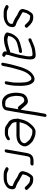

<svg xmlns="http://www.w3.org/2000/svg" viewBox="1143 -1887 770 3096"><g transform="rotate(90 1528.0 -339.0)"><path d="M357 -110C349 -92 306 -69 283 -68C273 -66 259 -64 246 -64H174C143 -69 125 -83 100 -91C86 -96 69 -86 64 -75C52 -49 74 -45 93 -36L106 -29C123 -19 151 -13 182 -13H238C284 -13 322 -26 355 -47C388 -67 410 -89 415 -135C420 -162 416 -181 405 -194C393 -209 370 -212 348 -221L333 -229C312 -237 305 -242 287 -255L271 -265C264 -269 258 -272 250 -276L228 -288C221 -292 213 -297 206 -301C199 -305 174 -311 177 -329C178 -336 180 -342 183 -350C187 -366 189 -382 200 -395C207 -407 218 -428 231 -439C234 -440 238 -440 241 -440H252C260 -440 273 -437 281 -435C312 -434 324 -411 342 -399C347 -396 349 -394 352 -390C360 -380 373 -365 384 -357C406 -340 445 -379 421 -398C403 -413 393 -431 375 -444C370 -447 366 -450 362 -453C340 -474 306 -490 261 -490H249C215 -490 196 -476 180 -452C164 -428 148 -406 140 -377C132 -350 116 -321 132 -291C147 -261 190 -248 223 -231C250 -214 275 -194 305 -183L320 -175C330 -171 347 -163 357 -160C362 -159 365 -157 365 -150C366 -140 364 -119 357 -110ZM363 -129ZM286 -250H287Z M934 -380C942 -448 946 -529 876 -529H859C854 -529 846 -528 838 -527C789 -523 739 -515 701 -496C686 -489 671 -486 657 -478C647 -471 631 -466 620 -463C597 -458 591 -427 606 -417C629 -402 667 -434 690 -441C712 -449 732 -457 756 -464C781 -472 809 -473 834 -477C841 -478 847 -478 852 -478H867C875 -478 882 -470 884 -465C893 -437 889 -387 879 -350L865 -272C858 -230 844 -191 833 -153L827 -130C825 -125 823 -121 821 -116C815 -117 811 -117 805 -115L793 -112C786 -109 781 -107 776 -105C761 -99 743 -97 728 -91L712 -87C697 -81 673 -76 654 -76C642 -75 624 -70 609 -74C587 -77 572 -82 556 -89C560 -97 563 -103 566 -117C576 -155 598 -181 623 -202C638 -215 661 -223 677 -230C689 -235 700 -236 712 -239C740 -244 767 -258 800 -258H805C817 -258 832 -270 834 -284C836 -298 826 -309 814 -309H809C791 -309 762 -302 747 -297C710 -286 674 -282 644 -266L622 -256C603 -248 584 -231 570 -214C539 -180 515 -137 504 -76C502 -63 507 -53 519 -44C542 -27 582 -14 624 -18C657 -21 687 -24 715 -33L749 -44C771 -49 787 -57 812 -63L809 -43C804 -14 831 4 859 10C873 14 889 3 894 -9C902 -29 888 -37 872 -43C869 -43 864 -46 861 -49L863 -61C864 -68 865 -75 866 -83V-84C867 -91 868 -97 870 -102L876 -122L883 -144C894 -185 908 -228 916 -272L929 -348C931 -358 932 -368 934 -380ZM505 -80ZM850 8ZM883 -146V-147ZM878 -348ZM794 -112H793ZM654 -76ZM609 -74Z M1276 -443C1316 -393 1311 -307 1312 -225C1313 -190 1310 -160 1304 -128L1291 -56C1288 -42 1298 -30 1312 -30C1326 -30 1339 -42 1342 -56L1355 -128C1356 -136 1357 -145 1358 -155C1363 -186 1362 -202 1363 -231C1368 -313 1363 -397 1335 -451C1317 -484 1298 -511 1250 -511C1235 -510 1224 -505 1211 -500C1184 -488 1152 -461 1132 -436C1092 -381 1065 -309 1044 -226C1028 -168 1013 -118 1003 -60L992 -1C989 14 999 26 1013 26C1027 26 1040 14 1043 -1L1054 -60C1059 -87 1069 -128 1076 -156C1105 -256 1126 -369 1191 -430C1204 -443 1220 -460 1242 -460C1259 -460 1269 -455 1276 -443ZM1133 -338ZM1251 -511H1250ZM1211 -500ZM1132 -433V-432ZM1086 -354Z M1865 -678C1868 -692 1858 -704 1844 -704C1830 -704 1817 -692 1814 -678L1783 -502C1775 -456 1770 -409 1762 -364L1749 -288L1735 -302C1729 -309 1724 -315 1721 -319L1709 -333C1700 -344 1691 -354 1682 -364C1664 -384 1644 -407 1607 -404C1557 -399 1522 -376 1499 -340C1482 -309 1473 -239 1475 -195C1479 -143 1490 -84 1516 -51C1544 -13 1576 13 1639 13C1697 13 1751 -6 1760 -60L1813 -364C1821 -407 1826 -456 1834 -502ZM1667 -38H1648C1599 -38 1578 -57 1558 -85C1536 -112 1531 -165 1526 -203C1524 -221 1528 -262 1532 -285C1538 -320 1561 -345 1601 -345H1609C1630 -336 1645 -320 1657 -303C1661 -299 1664 -295 1667 -291L1677 -277C1681 -272 1686 -266 1693 -259L1702 -249C1713 -236 1728 -243 1742 -251L1708 -59C1701 -45 1686 -39 1667 -38ZM1498 -338ZM1483 -293Z M2137 -473C2169 -468 2193 -451 2218 -441C2237 -430 2251 -410 2264 -396C2272 -387 2298 -359 2287 -334C2283 -313 2258 -289 2238 -283C2215 -275 2194 -270 2166 -270H1950C1960 -309 1971 -344 1986 -376C2002 -403 2023 -425 2043 -447C2052 -457 2070 -476 2087 -476H2103C2116 -476 2127 -473 2137 -473ZM1895 -227C1893 -165 1913 -113 1954 -88C1975 -76 1995 -61 2012 -48C2027 -39 2050 -33 2074 -33C2082 -32 2088 -32 2092 -32H2132C2171 -32 2200 -50 2227 -67C2241 -76 2245 -92 2239 -103C2227 -126 2200 -106 2182 -95C2172 -88 2155 -83 2141 -83H2101C2079 -83 2056 -87 2042 -94L2032 -102C2024 -108 2009 -118 2002 -123L1987 -133C1983 -136 1980 -139 1976 -142C1954 -160 1952 -189 1947 -219H2157C2238 -219 2302 -248 2328 -307C2357 -362 2328 -408 2304 -435C2287 -453 2266 -479 2243 -488C2207 -506 2170 -527 2114 -527H2096C2087 -527 2078 -524 2068 -520C2025 -504 1992 -463 1962 -425C1932 -388 1911 -333 1900 -272L1898 -259C1891 -250 1888 -238 1895 -227ZM1907 -146ZM2182 -95ZM2085 -84ZM1976 -142ZM2150 -524H2151ZM2238 -282Z M2497 -381C2499 -390 2500 -398 2502 -402C2504 -407 2508 -423 2515 -431C2522 -440 2544 -444 2556 -444H2618C2632 -444 2647 -456 2649 -470C2651 -484 2641 -495 2627 -495H2566C2549 -495 2524 -488 2511 -483C2475 -469 2455 -432 2446 -381L2389 -55C2386 -41 2396 -29 2410 -29C2424 -29 2437 -41 2440 -55Z M2972 -110C2964 -92 2921 -69 2898 -68C2888 -66 2874 -64 2861 -64H2789C2758 -69 2740 -83 2715 -91C2701 -96 2684 -86 2679 -75C2667 -49 2689 -45 2708 -36L2721 -29C2738 -19 2766 -13 2797 -13H2853C2899 -13 2937 -26 2970 -47C3003 -67 3025 -89 3030 -135C3035 -162 3031 -181 3020 -194C3008 -209 2985 -212 2963 -221L2948 -229C2927 -237 2920 -242 2902 -255L2886 -265C2879 -269 2873 -272 2865 -276L2843 -288C2836 -292 2828 -297 2821 -301C2814 -305 2789 -311 2792 -329C2793 -336 2795 -342 2798 -350C2802 -366 2804 -382 2815 -395C2822 -407 2833 -428 2846 -439C2849 -440 2853 -440 2856 -440H2867C2875 -440 2888 -437 2896 -435C2927 -434 2939 -411 2957 -399C2962 -396 2964 -394 2967 -390C2975 -380 2988 -365 2999 -357C3021 -340 3060 -379 3036 -398C3018 -413 3008 -431 2990 -444C2985 -447 2981 -450 2977 -453C2955 -474 2921 -490 2876 -490H2864C2830 -490 2811 -476 2795 -452C2779 -428 2763 -406 2755 -377C2747 -350 2731 -321 2747 -291C2762 -261 2805 -248 2838 -231C2865 -214 2890 -194 2920 -183L2935 -175C2945 -171 2962 -163 2972 -160C2977 -159 2980 -157 2980 -150C2981 -140 2979 -119 2972 -110ZM2978 -129ZM2901 -250H2902Z"/></g></svg>

Font: Blanket
Style: LightObl
Weight: 300
Foundry: Cannot Into Space Fonts
Version: Version 0.9